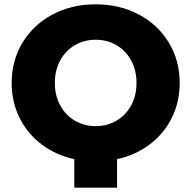

<svg xmlns="http://www.w3.org/2000/svg" viewBox="-20 -734 886 889"><path d="M522 3V135H324V3Q238 -16 172.5 -65.5Q107 -115 70.5 -188.5Q34 -262 34 -350Q34 -454 84.5 -537Q135 -620 223.5 -667Q312 -714 423 -714Q534 -714 622.5 -667Q711 -620 761.5 -537Q812 -454 812 -350Q812 -262 775.5 -188.5Q739 -115 673.5 -65.5Q608 -16 522 3ZM612 -350Q612 -409 587 -454.5Q562 -500 519 -525Q476 -550 423 -550Q370 -550 327 -525Q284 -500 259 -454.5Q234 -409 234 -350Q234 -291 259 -245.5Q284 -200 327 -175Q370 -150 423 -150Q476 -150 519 -175Q562 -200 587 -245.5Q612 -291 612 -350Z"/></svg>

Font: Montserrat Alternates ExtraBold
Style: Regular
Weight: 800
Designer: Julieta Ulanovsky
Foundry: Julieta Ulanovsky
Version: Version 7.200